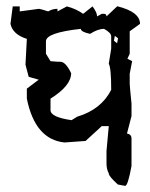

<svg xmlns="http://www.w3.org/2000/svg" viewBox="-20 -463 484 618"><path d="M359.4 130.9Q330.1 104.5 330.1 95.2Q322.8 81.1 322.8 63V22.9L330.1 -57.1H307.6L255.4 -9.3L187.5 -4.4Q92.8 -14.2 66.4 -145.5V-177.7L104.5 -206.5L72.3 -215.8L62 -254.9L66.4 -337.9Q21 -352.1 13.7 -386.2L21 -442.4H43.5V-426.3L105.5 -434.6Q108.9 -434.6 135.3 -426.3Q148.4 -434.6 165 -434.6V-426.3L195.3 -442.4Q225.1 -434.6 247.6 -418.5L277.8 -442.4Q292.5 -422.9 292.5 -410.2L307.6 -418.5H314.9Q322.8 -418.5 322.8 -410.2L357.4 -442.9Q430.7 -424.8 430.7 -386.2L397.5 -362.3V-290L390.1 -273.9L405.3 -266.1L397.5 -225.6V-193.8Q397.5 -186.5 403.3 -129.4V-89.4L388.7 -33.2Q403.3 -30.8 403.3 -17.1V71.3Q391.6 135.3 382.8 135.3ZM228.5 -87.4Q305.7 -110.4 337.9 -173.8Q337.9 -244.6 330.1 -257.8L337.9 -306.2V-346.2Q337.9 -357.4 314.9 -370.1Q294.9 -370.1 270 -354Q240.2 -360.4 240.2 -370.1Q127.9 -357.9 127.9 -330.1V-290L142.6 -266.1L167 -264.2H174.3Q191.4 -264.2 209 -227.5Q209 -187 142.6 -145.5V-108.4Q142.6 -85.9 210.4 -76.2ZM349.6 -347.7 346.7 -332 356.9 -323.7 359.9 -339.8Z"/></svg>

Font: Truetypewriter PolyglOTT
Style: Regular
Weight: 400
Designer: Sergey Beatoff a.k.a. Sam_T
Version: Version 3.76